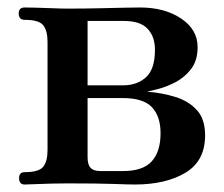

<svg xmlns="http://www.w3.org/2000/svg" viewBox="-20 -493 598 513"><path d="M46 0Q31 0 31 -17Q31 -33 46 -33Q84 -33 95.5 -47.5Q107 -62 107 -92V-381Q107 -411 95.5 -425.5Q84 -440 46 -440Q30 -440 30 -457Q30 -473 46 -473Q54 -473 75 -472.5Q96 -472 120.5 -471Q145 -470 162 -470Q208 -470 248 -471Q288 -472 316.5 -472.5Q345 -473 354 -473Q420 -473 464 -443.5Q508 -414 508 -367Q508 -331 490.5 -308.5Q473 -286 449 -273.5Q425 -261 403.5 -255.5Q382 -250 373 -248Q413 -245 448.5 -234Q484 -223 506 -199Q528 -175 528 -131Q528 -63 475.5 -31.5Q423 0 340 0Q325 0 284.5 -1.5Q244 -3 161 -3Q144 -3 119.5 -2.5Q95 -2 74.5 -1Q54 0 46 0ZM248 -36H309Q362 -36 385.5 -62Q409 -88 409 -137Q409 -182 386 -206.5Q363 -231 308 -231H214V-73Q214 -53 222 -44.5Q230 -36 248 -36ZM214 -265H309Q346 -265 370 -286.5Q394 -308 394 -360Q394 -395 374.5 -416Q355 -437 311 -437H214Z"/></svg>

Font: Zen Antique
Style: Regular
Weight: 400
Designer: Yoshimichi Ohira
Foundry: Positype
Version: Version 1.001